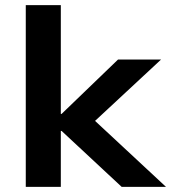

<svg xmlns="http://www.w3.org/2000/svg" viewBox="-20 -725 664 745"><path d="M80 0V-705H216V-283H219L438 -494H605L322 -231L324 -279L624 0H452L219 -217H216V0Z"/></svg>

Font: Nunito Sans 10pt SemiExpanded
Style: Bold
Weight: 700
Width: 6
Designer: Vernon Adams
Foundry: Vernon Adams
Version: Version 3.101;gftools[0.9.27]